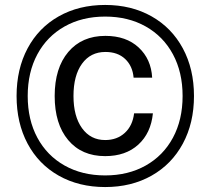

<svg xmlns="http://www.w3.org/2000/svg" viewBox="-20 -744 850 776"><path d="M405 -724Q511 -724 592.5 -678Q674 -632 719 -548.5Q764 -465 764 -356Q764 -247 719 -163.5Q674 -80 592.5 -34Q511 12 405 12Q299 12 217.5 -34Q136 -80 91.5 -163.5Q47 -247 47 -356Q47 -465 91.5 -548.5Q136 -632 217.5 -678Q299 -724 405 -724ZM405 -677Q312 -677 241 -637Q170 -597 131 -524.5Q92 -452 92 -356Q92 -260 131 -187.5Q170 -115 241 -75Q312 -35 405 -35Q498 -35 569 -75Q640 -115 679 -187.5Q718 -260 718 -356Q718 -452 679 -524.5Q640 -597 569 -637Q498 -677 405 -677ZM595 -430H520Q516 -477 486 -505.5Q456 -534 406 -534Q346 -534 311.5 -486.5Q277 -439 277 -356Q277 -274 311.5 -226Q346 -178 405 -178Q453 -178 484.5 -207Q516 -236 522 -286H598Q590 -206 539 -159.5Q488 -113 405 -113Q310 -113 255.5 -178Q201 -243 201 -356Q201 -469 256 -534Q311 -599 406 -599Q490 -599 540.5 -552Q591 -505 595 -430Z"/></svg>

Font: CST
Style: Italic
Weight: 400
Italic angle: -14°
Version: Version 1.00